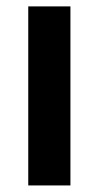

<svg xmlns="http://www.w3.org/2000/svg" viewBox="-20 -565 301 585"><path d="M66.1 0V-545.5H194.6V0Z"/></svg>

Font: InterMG SemiBold
Style: Regular
Weight: 600
Designer: Rasmus Andersson
Foundry: rsms
Version: Version 3.019;December 26, 2023;FontCreator 15.0.0.2955 64-b